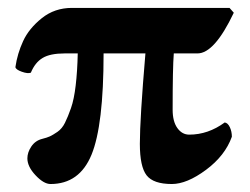

<svg xmlns="http://www.w3.org/2000/svg" viewBox="-20 -456 632 486"><path d="M561 -436 571.8 -423.8Q522.9 -320.8 480 -320.8H419.9Q417 -284.7 417 -178.2Q417 -148.4 429 -131.8Q440.9 -115.2 459 -115.2Q506.8 -115.2 548.8 -146Q556.6 -145 561.8 -134Q566.9 -123 566.9 -109.9Q549.8 -62 501.5 -26.1Q453.1 9.8 415 9.8Q368.2 9.8 351.1 -12.2Q334 -34.2 334 -91.8Q334 -154.8 348.1 -320.8H242.2Q242.2 -138.7 211.7 -64.5Q181.2 9.8 107.9 9.8Q90.8 9.8 70.1 -12.2Q49.3 -34.2 49.3 -55.2Q49.3 -70.3 59.3 -85.2Q69.3 -100.1 86.9 -104.5Q98.6 -107.4 106.2 -110.8Q113.8 -114.3 125.5 -122.3Q137.2 -130.4 144.5 -145.3Q151.9 -160.2 159.7 -182.4Q167.5 -204.6 171.6 -240Q175.8 -275.4 176.8 -320.8H144Q106.9 -320.8 87.9 -309.3Q68.8 -297.9 58.1 -272Q50.3 -269 35.2 -274.4Q20 -279.8 19 -286.1Q23.9 -320.3 38.6 -352.1Q53.2 -383.8 85.7 -409.9Q118.2 -436 162.1 -436Z"/></svg>

Font: Linux Libertine
Style: Bold
Weight: 700
Designer: Philipp H. Poll
Foundry: Philipp H. Poll
Version: Version 5.0.3